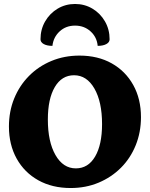

<svg xmlns="http://www.w3.org/2000/svg" viewBox="-20 -935 755 967"><path d="M336 12Q243 12 173 -27Q103 -66 64 -136Q25 -206 25 -298Q25 -374 51.5 -439Q78 -504 126 -552.5Q174 -601 239 -628Q304 -655 380 -655Q473 -655 542.5 -616Q612 -577 651 -507Q690 -437 690 -345Q690 -269 663.5 -203.5Q637 -138 589 -90Q541 -42 476.5 -15Q412 12 336 12ZM362 -87Q424 -87 459 -146.5Q494 -206 494 -310Q494 -422 455.5 -489Q417 -556 353 -556Q291 -556 256 -496.5Q221 -437 221 -333Q221 -221 259.5 -154Q298 -87 362 -87ZM358 -915Q310 -915 270.5 -891.5Q231 -868 207.5 -827.5Q184 -787 184 -737Q184 -722 200.5 -713Q217 -704 244 -704Q249 -748 280.5 -777Q312 -806 358 -806Q404 -806 436 -777Q468 -748 472 -704Q499 -704 515.5 -713Q532 -722 532 -737Q532 -787 508.5 -827.5Q485 -868 445.5 -891.5Q406 -915 358 -915Z"/></svg>

Font: Petrona Black
Style: Regular
Weight: 900
Designer: Ringo R. Seeber
Foundry: Ringo R. Seeber
Version: Version 2.001; ttfautohint (v1.8.3)